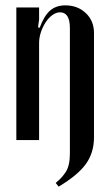

<svg xmlns="http://www.w3.org/2000/svg" viewBox="-20 -523 410 717"><path d="M224 -503Q270 -503 300.5 -474Q331 -445 331 -400V-10Q331 47 301 89Q271 131 199 174L188 160Q211 142 226 118.5Q241 95 241 50V-418Q241 -477 204 -477Q190 -477 176 -467Q162 -457 151 -440.5Q140 -424 133 -403.5Q126 -383 126 -362V0H41V-495H126V-450L122 -421L128 -419Q144 -463 166.5 -483Q189 -503 224 -503Z"/></svg>

Font: Moniqa SemBd Heading
Style: Regular
Weight: 600
Designer: Rajesh Rajput
Foundry: Rajesh Rajput
Version: Version 1.000